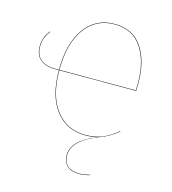

<svg xmlns="http://www.w3.org/2000/svg" viewBox="-107 -615 800 893"><g transform="rotate(15 292.5 -168.5)"><path d="M512 -252H142Q142 -129 194.5 -61Q247 7 336 7Q383 7 418 -7.5Q453 -22 489 -52L490 -50Q445 -14 405 -1Q279 47 279 120Q279 153 299 170.5Q319 188 354 188Q378 188 407 180V182Q378 190 354 190Q318 190 297.5 171.5Q277 153 277 120Q277 49 393 3Q368 9 336 9Q246 9 193 -59.5Q140 -128 140 -252H123Q75 -252 50 -273.5Q25 -295 25 -336Q25 -360 32 -378Q39 -396 53 -415L55 -414Q41 -395 34 -377.5Q27 -360 27 -336Q27 -296 51 -275Q75 -254 123 -254H140Q140 -382 192.5 -454.5Q245 -527 336 -527Q424 -527 468.5 -461.5Q513 -396 513 -288Q513 -266 512 -252ZM511 -288Q511 -394 467 -459.5Q423 -525 336 -525Q246 -525 194 -453Q142 -381 142 -254H510Q511 -267 511 -288Z"/></g></svg>

Font: FiraGO Two
Style: Regular
Weight: 100
Designer: bBox Type
Foundry: bBox Type GmbH
Version: Version 1.001